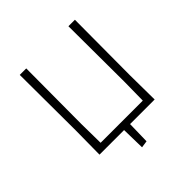

<svg xmlns="http://www.w3.org/2000/svg" viewBox="-205 -793 1088 1088"><g transform="rotate(-45 339.0 -249.0)"><path d="M363 0 360 135 318 141 315 0H118L120 -194L118 -639H170L168 -197L170 -43H508L510 -194L508 -639H560L558 -197L560 0Z"/></g></svg>

Font: t
Style: Regular
Weight: 300
Designer: Juan Pablo del Peral
Foundry: Huerta Tipografica
Version: Version 2.004; ttfautohint (v1.8.1)